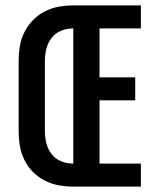

<svg xmlns="http://www.w3.org/2000/svg" viewBox="-20 -690 590 710"><path d="M251 0V-670H501V-585H348V-404H480V-319H348V-85H501V0ZM251 0Q223 0 196 -5Q169 -10 145 -22.5Q121 -35 101.5 -54.5Q82 -74 70 -99Q58 -124 53.5 -151Q49 -178 49 -205V-465Q49 -492 53.5 -519Q58 -546 70 -570.5Q82 -595 101.5 -615Q121 -635 145 -647.5Q169 -660 196 -665Q223 -670 251 -670V-585Q228 -585 206.5 -576.5Q185 -568 171 -550Q157 -532 151.5 -510Q146 -488 146 -465V-205Q146 -182 151.5 -160Q157 -138 171 -120Q185 -102 206.5 -93.5Q228 -85 251 -85Z"/></svg>

Font: Lode Dark Term
Style: Bold
Weight: 700
Monospace: yes
Designer: Belleve Invis
Foundry: Belleve Invis
Version: Version 29.2.0